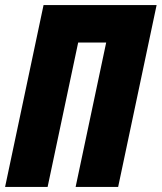

<svg xmlns="http://www.w3.org/2000/svg" viewBox="-25 -734 635 754"><path d="M-5 0H162L282 -567H392L272 0H439L590 -714H146Z"/></svg>

Font: Noto Sans ExtraCondensed Black
Style: Italic
Weight: 900
Width: 2
Italic angle: -12°
Designer: Monotype Design Team
Foundry: Monotype Imaging Inc.
Version: Version 2.013